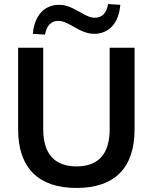

<svg xmlns="http://www.w3.org/2000/svg" viewBox="-20 -930 764 960"><path d="M362.7 9.8C552.9 9.8 652.9 -90.2 652.9 -283.3V-691.2H528.4V-284.3C528.4 -159.8 471.6 -98 362.7 -98C253.9 -98 196.1 -159.8 196.1 -284.3V-691.2H70.6V-283.3C70.6 -90.2 172.5 9.8 362.7 9.8ZM144.1 -760.8 204.9 -756.9C213.7 -802 234.3 -825.5 272.5 -825.5C291.2 -825.5 309.8 -818.6 347.1 -797.1C385.3 -774.5 417.6 -760.8 451 -760.8C522.5 -760.8 574.5 -812.7 581.4 -905.9L520.6 -909.8C512.7 -864.7 491.2 -841.2 452.9 -841.2C436.3 -841.2 419.6 -846.1 377.5 -870.6C337.3 -894.1 307.8 -905.9 275.5 -905.9C202.9 -905.9 152 -853.9 144.1 -760.8Z"/></svg>

Font: LL Pando Sans
Style: Bold
Weight: 700
Designer: Joshua Smith
Foundry: Joshua Smith
Version: Version 1.000;Glyphs 3.2.1 (3258)